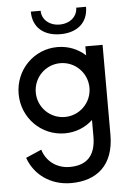

<svg xmlns="http://www.w3.org/2000/svg" viewBox="-58 -638 647 932"><g transform="rotate(-5 266.0 -172.0)"><path d="M262.2 -473.6C340.8 -473.6 397 -515.1 397 -595.2H349.1C349.1 -553.2 313.5 -520.5 262.2 -520.5C211.4 -520.5 175.8 -553.2 175.8 -595.2H127.9C127.9 -515.1 184.1 -473.6 262.2 -473.6ZM377 -404.3V-360.4C341.3 -393.1 294.4 -412.6 241.2 -412.6C126.5 -412.6 34.2 -319.8 34.2 -202.1C34.2 -85.4 126.5 7.8 241.2 7.8C294.9 7.8 342.3 -12.2 377.9 -45.4V35.2C377.9 136.7 325.7 172.4 251 172.4C186.5 172.4 136.2 132.8 120.1 76.7L43.5 109.9C72.8 193.8 150.9 251 251 251C375.5 251 460.9 182.6 460.9 33.7V-404.3ZM248.5 -71.3C175.8 -71.3 117.7 -129.9 117.7 -202.1C117.7 -274.9 175.8 -333.5 248.5 -333.5C320.8 -333.5 379.4 -274.9 379.4 -202.1C379.4 -129.9 320.8 -71.3 248.5 -71.3Z"/></g></svg>

Font: Now Medium
Style: Regular
Weight: 500
Designer: Alfredo Marco Pradil
Foundry: Alfredo Marco Pradil
Version: Version 1.200;hotconv 1.0.109;makeotfexe 2.5.65596